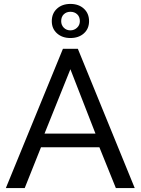

<svg xmlns="http://www.w3.org/2000/svg" viewBox="-20 -959 717 979"><path d="M338.9 -939Q381.3 -939 407.7 -914.8Q434.1 -890.6 434.1 -851.1Q434.1 -812.5 407.7 -788.8Q381.3 -765.1 338.9 -765.1Q297.4 -765.1 270.8 -788.8Q244.1 -812.5 244.1 -851.1Q244.1 -890.6 270.5 -914.8Q296.9 -939 338.9 -939ZM292 -851.1Q292 -831.1 305.4 -817.6Q318.8 -804.2 338.9 -804.2Q358.4 -804.2 372.8 -817.6Q387.2 -831.1 387.2 -851.1Q387.2 -873.5 373.5 -886.2Q359.9 -898.9 338.9 -898.9Q318.8 -898.9 305.4 -886.2Q292 -873.5 292 -851.1ZM300.8 -710H377L667 0H570.8L486.8 -208H189L106 0H9.8ZM466.8 -277.8 338.9 -606 207 -277.8Z"/></svg>

Font: Rawline Medium
Style: Regular
Weight: 500
Designer: Matt McInerney, Pablo Impallari, Rodrigo Fuenzalida
Foundry: Matt McInerney, Pablo Impallari, Rodrigo Fuenzalida
Version: Version 4.020;PS 004.020;hotconv 1.0.88;makeotf.lib2.5.64775